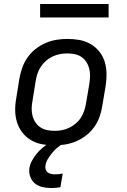

<svg xmlns="http://www.w3.org/2000/svg" viewBox="-20 -724 640 967"><path d="M254 8Q222 8 192 2.5Q162 -3 136.5 -18Q111 -33 93 -56Q75 -79 66 -107.5Q57 -136 56.5 -167Q56 -198 62 -230L78 -330Q83 -357 92.5 -384Q102 -411 119 -435Q136 -459 159.5 -477.5Q183 -496 210 -507.5Q237 -519 264.5 -523.5Q292 -528 319 -528Q351 -528 381 -522.5Q411 -517 436.5 -502Q462 -487 480.5 -464Q499 -441 507.5 -412.5Q516 -384 516.5 -353Q517 -322 512 -290L495 -190Q491 -163 481.5 -136Q472 -109 455 -85Q438 -61 414.5 -42.5Q391 -24 364 -12.5Q337 -1 309 3.5Q281 8 254 8ZM254 -65Q273 -65 292 -68.5Q311 -72 328.5 -80.5Q346 -89 361.5 -102Q377 -115 387.5 -131.5Q398 -148 404 -166Q410 -184 413 -202L430 -302Q433 -322 433.5 -341Q434 -360 429.5 -378Q425 -396 415 -411.5Q405 -427 390.5 -437Q376 -447 357 -451Q338 -455 319 -455Q300 -455 281.5 -451.5Q263 -448 245 -439.5Q227 -431 212 -418Q197 -405 186 -388.5Q175 -372 169 -354Q163 -336 160 -318L144 -218Q140 -198 139.5 -179Q139 -160 143.5 -142Q148 -124 158 -108.5Q168 -93 183 -83Q198 -73 216.5 -69Q235 -65 254 -65ZM238 223Q215 223 193.5 218Q172 213 156 200Q140 187 132.5 166.5Q125 146 128 123Q131 104 141 85.5Q151 67 164 51Q177 35 193.5 21Q210 7 227 -3L236 -8H299L298 0Q281 9 267 21Q253 33 242 47Q231 61 221 77Q211 93 209 110Q207 120 210 129.5Q213 139 220.5 144.5Q228 150 237.5 152Q247 154 257 154Q267 154 277 153Q287 152 296 150L284 219Q273 221 261 222Q249 223 238 223ZM182 -636V-704H527V-636Z"/></svg>

Font: Iosevka Aile
Style: Italic
Weight: 400
Italic angle: -9°
Designer: Belleve Invis
Foundry: Belleve Invis
Version: Version 28.0.1; ttfautohint (v1.8.4)